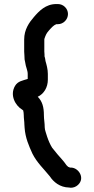

<svg xmlns="http://www.w3.org/2000/svg" viewBox="-20 -751 453 925"><path d="M193.5 -503V-561C193.5 -562.2 193.7 -563.3 194.1 -564.6C200 -582.1 203.9 -590.8 215.6 -604C227 -616.6 237.3 -629.2 251.3 -634.5H259C285.6 -634.5 307.5 -657.3 307.5 -683.5C307.5 -709.8 285.3 -731.5 259 -731.5H251C200.1 -731.5 167.8 -697.5 143.3 -668.9C120.7 -642.8 96.5 -608.7 96.5 -561V-503C96.5 -497.2 96.7 -493 97.5 -485.6C97.5 -479 97.9 -470.9 98.5 -464.3C98.8 -462 101.5 -452.1 101.5 -450V-449.6C103.8 -429.3 113.5 -412.2 113.5 -395V-370.6C89.1 -362.8 66.1 -360.2 52.5 -337.3C25.7 -292 54.6 -241.7 87.1 -222.6C87.6 -222.2 89.4 -221.2 91.7 -219.1C93.2 -213.2 94.5 -204.2 94.5 -196C94.5 -179.2 97.5 -165.3 97.5 -151V-150.5C98.1 -146 98.5 -141.2 98.5 -136V-135.7L98.5 -135.5C102 -86.4 119.5 -47.6 136.2 -10.8C158.2 33.1 191.5 63.1 219.9 98.4C237.2 125.1 268.4 152 313.5 152.5L320.5 153.5H321C334.1 153.5 345.9 148.9 355.6 140C390.9 107.5 359.6 58.6 324.4 56.5L324.2 56.5H324C321.8 56.5 318.5 56.9 317.1 56.2L308.2 52.6C305.5 50 300.4 45.1 300.2 44.8C287.9 26.3 270.6 8.3 256.7 -7.9C248 -18 240.6 -27.2 231.2 -39.3C222 -54.1 214.2 -71.4 207.2 -92.1C203.3 -106.9 195.5 -124.3 195.5 -137C195.5 -159.8 191.5 -175 191.5 -196C191.5 -235.3 183.7 -262.9 161.8 -284.8C191.3 -298.4 210.5 -329.8 210.5 -367V-395C210.5 -417.9 204.1 -439.8 199.2 -456.9C198.3 -460.9 197.9 -470.5 194.5 -479.6V-488.5C193.9 -493 193.5 -497.8 193.5 -503Z"/></svg>

Font: HoneyBee
Style: Blk
Weight: 700
Foundry: Cannot Into Space Fonts
Version: Version 0.89